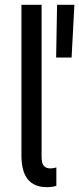

<svg xmlns="http://www.w3.org/2000/svg" viewBox="-20 -772 330 800"><path d="M69.3 -124V-752H153.3V-122.1Q153.3 -107.4 155.3 -96.9Q157.2 -86.4 165.5 -78.4Q173.8 -70.3 191.4 -70.3Q199.2 -70.3 214.8 -74.2V2Q200.2 7.8 174.8 7.8Q69.3 7.8 69.3 -124ZM217.8 -752H290L278.3 -532.2H213.9Z"/></svg>

Font: Reddit Sans Strawberry
Style: Regular
Weight: 400
Designer: Stephen Hutchings
Foundry: Reddit
Version: Version 1.013